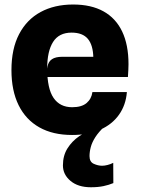

<svg xmlns="http://www.w3.org/2000/svg" viewBox="-20 -576 640 830"><path d="M373 233.5Q317.5 233.5 284.8 206Q252 178.5 252 139Q252 96.5 271.8 65.2Q291.5 34 322.2 13Q353 -8 385.5 -19.5L431.5 -29Q406.5 -5.5 392.2 16.8Q378 39 372.5 59.5Q367 80 367 99Q367 124 385.5 132.2Q404 140.5 421.5 140.5Q432 140.5 444.8 137.2Q457.5 134 469.5 128L470 215.5Q451 223.5 427.5 228.5Q404 233.5 373 233.5ZM291.5 7.5Q208.5 7.5 150 -25.5Q91.5 -58.5 60.5 -121.2Q29.5 -184 29.5 -273Q29.5 -365 62.5 -428.2Q95.5 -491.5 155.5 -524Q215.5 -556.5 296 -556.5Q374 -556.5 427.2 -527Q480.5 -497.5 508 -440Q535.5 -382.5 535.5 -298.5Q535.5 -288 534.8 -274.2Q534 -260.5 533 -243L383.5 -326Q382.5 -381 359.8 -408Q337 -435 289.5 -435Q235 -435 209.5 -394.8Q184 -354.5 184 -280.5Q184 -193 211.5 -152.8Q239 -112.5 292 -112.5Q333 -112.5 354.2 -130.5Q375.5 -148.5 379.5 -178H528.5Q524 -121.5 494.2 -79.8Q464.5 -38 413 -15.2Q361.5 7.5 291.5 7.5ZM178 -243 185.5 -288.5Q189 -309.5 204.5 -320Q220 -330.5 249 -330.5H501.5L533 -243Z"/></svg>

Font: Spline Sans Mono
Style: Bold
Weight: 700
Designer: Eben Sorkin, Mirko Velimirovic
Foundry: Sorkin Type
Version: Version 1.004